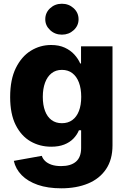

<svg xmlns="http://www.w3.org/2000/svg" viewBox="-20 -790 676 1025"><path d="M307.1 215.3Q234.9 215.3 181.6 196.8Q128.4 178.2 95.9 145.3Q63.5 112.3 53.7 68.8L203.1 42Q208 57.1 220.9 69.6Q233.9 82 255.1 89.4Q276.4 96.7 306.2 96.7Q357.9 96.7 385.5 73Q413.1 49.3 413.1 0V-94.7H401.4Q391.1 -69.8 371.6 -49.8Q352.1 -29.8 322.8 -18.3Q293.5 -6.8 253.4 -6.8Q192.4 -6.8 142.8 -35.4Q93.3 -64 63.7 -122.8Q34.2 -181.6 34.2 -272Q34.2 -365.7 64.7 -427.2Q95.2 -488.8 144.8 -519.3Q194.3 -549.8 252.9 -549.8Q294.9 -549.8 325.7 -535.6Q356.4 -521.5 377 -498.8Q397.5 -476.1 408.2 -451.2H412.6V-542.5H580.6V-14.2Q580.6 62 546.1 113Q511.7 164.1 450 189.7Q388.2 215.3 307.1 215.3ZM310.5 -132.3Q343.3 -132.3 366.2 -149.2Q389.2 -166 401.4 -197.5Q413.6 -229 413.6 -272.9Q413.6 -316.9 401.4 -349.4Q389.2 -381.8 366.2 -399.4Q343.3 -417 310.5 -417Q277.8 -417 255.1 -398.9Q232.4 -380.9 220.5 -348.6Q208.5 -316.4 208.5 -272.9Q208.5 -229 220.5 -197.5Q232.4 -166 255.1 -149.2Q277.8 -132.3 310.5 -132.3ZM310.5 -605Q273.4 -605 247.6 -629.2Q221.7 -653.3 221.7 -687Q221.7 -722.2 247.6 -746.1Q273.4 -770 310.5 -770Q347.2 -770 373.3 -746.1Q399.4 -722.2 399.4 -687Q399.4 -652.8 373.3 -628.9Q347.2 -605 310.5 -605Z"/></svg>

Font: Inter 16pt ExtraBold
Style: Regular
Weight: 800
Version: Version 4.001;git-66647c0bb